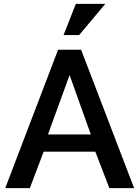

<svg xmlns="http://www.w3.org/2000/svg" viewBox="-20 -965 714 985"><path d="M278 -710H396L668 0H541L469 -187H204L133 0H7ZM446 -275 337 -580 226 -275ZM386 -785H306L369 -945H520Z"/></svg>

Font: Rising Sun SemiBold
Style: Regular
Weight: 600
Designer: Matt McInerney, Pablo Impallari, Rodrigo Fuenzalida (Raleway font), Stephen Hutchings (Greek), Cristiano Sobral (main ch
Foundry: The Rising Sun Project Authors
Version: Version 4.327; ttfautohint (v1.8.4.7-5d5b-dirty)